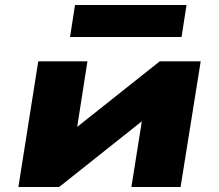

<svg xmlns="http://www.w3.org/2000/svg" viewBox="-20 -753 882 773"><path d="M54 0 134 -506H332L285 -205H244L623 -506H788L707 0H509L557 -302H598L218 0ZM262 -604 282 -733H731L711 -604Z"/></svg>

Font: Nunito Sans 7pt Expanded Black
Style: Italic
Weight: 900
Width: 7
Italic angle: -9°
Designer: Vernon Adams
Foundry: Vernon Adams
Version: Version 3.101;gftools[0.9.27]